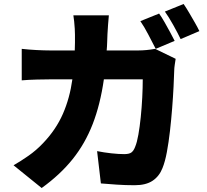

<svg xmlns="http://www.w3.org/2000/svg" viewBox="-20 -878 1040 963"><path d="M778 -810Q791 -792 805.5 -766.5Q820 -741 833.5 -716Q847 -691 856 -673L761 -633Q745 -664 724.5 -703.5Q704 -743 684 -772ZM901 -858Q914 -839 929 -813.5Q944 -788 958 -763.5Q972 -739 980 -722L886 -682Q871 -713 849 -752.5Q827 -792 807 -820ZM526 -801Q524 -783 522 -754Q520 -725 519 -707Q518 -686 517.5 -665.5Q517 -645 515 -625H675Q713 -625 758 -633L861 -583Q859 -571 856.5 -553.5Q854 -536 854 -528Q853 -494 850.5 -443.5Q848 -393 843.5 -335.5Q839 -278 832.5 -221Q826 -164 817 -115.5Q808 -67 795 -35Q779 6 745.5 28.5Q712 51 655 51Q609 51 565 48Q521 45 486 42L467 -120Q502 -113 538.5 -109Q575 -105 603 -105Q629 -105 640 -114Q651 -123 658 -142Q667 -163 674 -202.5Q681 -242 686 -291Q691 -340 693.5 -389.5Q696 -439 696 -480H501Q483 -354 445 -256Q407 -158 344.5 -80Q282 -2 189 65L48 -49Q83 -69 122.5 -96.5Q162 -124 196 -160Q261 -228 295.5 -307Q330 -386 343 -480H230Q207 -480 165.5 -479Q124 -478 89 -475V-633Q124 -629 163 -627Q202 -625 230 -625H355Q356 -644 356 -664Q356 -684 356 -704Q356 -715 355 -733.5Q354 -752 352 -770.5Q350 -789 348 -801Z"/></svg>

Font: Source Han Sans CN Heavy
Style: Regular
Weight: 900
Designer: Ryoko NISHIZUKA 西塚涼子 (kana, bopomofo & ideographs); Paul D. Hunt (Latin, Greek & Cyrillic); Sandoll Communications 산돌커뮤니
Foundry: Adobe
Version: Version 2.000;hotconv 1.0.107;makeotfexe 2.5.65593